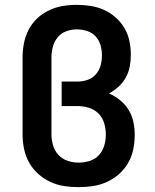

<svg xmlns="http://www.w3.org/2000/svg" viewBox="-20 -763 640 791"><path d="M304 8Q274 8 244 3.5Q214 -1 186.5 -14Q159 -27 136.5 -47.5Q114 -68 99.5 -94Q85 -120 79 -150Q73 -180 73 -210V-525Q73 -555 78.5 -584Q84 -613 97.5 -639.5Q111 -666 132.5 -686.5Q154 -707 181 -720Q208 -733 237 -738Q266 -743 296 -743Q325 -743 353.5 -738.5Q382 -734 408 -722.5Q434 -711 456 -691.5Q478 -672 492.5 -647.5Q507 -623 513 -594.5Q519 -566 519 -537Q519 -513 514.5 -489Q510 -465 498.5 -444Q487 -423 469 -406.5Q451 -390 429 -378Q454 -367 475 -350Q496 -333 510 -310Q524 -287 529.5 -260.5Q535 -234 535 -207Q535 -177 529 -147.5Q523 -118 508 -92Q493 -66 470.5 -46Q448 -26 420.5 -13.5Q393 -1 363.5 3.5Q334 8 304 8ZM304 -93Q327 -93 349.5 -100Q372 -107 387.5 -124Q403 -141 409.5 -163.5Q416 -186 416 -209Q416 -233 409 -256Q402 -279 385.5 -295.5Q369 -312 346 -319Q323 -326 300 -326H234V-427H300Q321 -427 341 -434Q361 -441 375 -457Q389 -473 394.5 -493.5Q400 -514 400 -535Q400 -556 394 -577Q388 -598 373.5 -613.5Q359 -629 338 -635.5Q317 -642 296 -642Q274 -642 252.5 -634Q231 -626 217 -608.5Q203 -591 197.5 -569Q192 -547 192 -525V-210Q192 -187 198.5 -164.5Q205 -142 220.5 -125Q236 -108 258.5 -100.5Q281 -93 304 -93Z"/></svg>

Font: R Plex Mono
Style: Bold
Weight: 700
Monospace: yes
Designer: Belleve Invis
Foundry: Belleve Invis
Version: Version 31.8.0